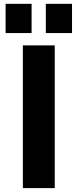

<svg xmlns="http://www.w3.org/2000/svg" viewBox="-20 -966 392 988"><path d="M97.7 2V-732.4H261.7V2ZM8.8 -795.9V-946.3H142.6V-795.9ZM215.8 -795.9V-946.3H350.6V-795.9Z"/></svg>

Font: Nasu
Style: Bold
Weight: 700
Designer: Ryoko NISHIZUKA (kana &amp; ideographs); Paul D. Hunt (Latin, Greek &amp; Cyrillic); Wenlong ZHANG (bopomofo); Sandoll C
Version: Version 2014.1215